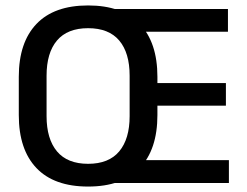

<svg xmlns="http://www.w3.org/2000/svg" viewBox="-20 -672 907 705"><path d="M303.5 13Q178.5 13 113.8 -55Q49 -123 49 -249.5V-390Q49 -516 113.8 -584Q178.5 -652 303.5 -652Q428.5 -652 493.2 -584Q558 -516 558 -390V-249.5Q558 -123 493.2 -55Q428.5 13 303.5 13ZM303.5 -70.5Q379.5 -70.5 417.8 -116.2Q456 -162 456 -245.5V-394Q456 -478 417.8 -523.2Q379.5 -568.5 303.5 -568.5Q227.5 -568.5 189.2 -523.2Q151 -478 151 -394V-245.5Q151 -162 189.2 -116.2Q227.5 -70.5 303.5 -70.5ZM385 0V-84H820.5V0ZM467.5 -284V-367H809.5V-284ZM384.5 -555.5V-639H817V-555.5Z"/></svg>

Font: Anek Bangla Medium Medium
Style: Regular
Weight: 500
Version: Version 1.003